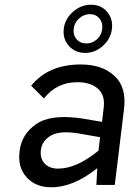

<svg xmlns="http://www.w3.org/2000/svg" viewBox="-20 -783 577 813"><path d="M341 -559Q298 -559 271.5 -589Q245 -619 250 -661Q255 -703 289 -733Q323 -763 366 -763Q408 -763 433.5 -733Q459 -703 454 -661Q449 -619 416 -589Q383 -559 341 -559ZM292 -661Q289 -634 304.5 -616.5Q320 -599 345.5 -599Q371 -599 390.5 -616.5Q410 -634 413 -661Q416 -687 401 -705Q386 -723 360.5 -723Q335 -723 315 -705Q295 -687 292 -661ZM322 -510Q413 -510 465 -461.5Q517 -413 505 -320L466 0H388L392 -71Q291 10 197 10Q130 10 92 -33Q54 -76 63 -143Q67 -178 84 -206.5Q101 -235 132.5 -257Q164 -279 211 -285Q258 -291 323 -282L412 -267L419 -326Q426 -380 394.5 -407.5Q363 -435 308 -435Q220 -435 166 -366L112 -420Q185 -510 322 -510ZM153 -147Q149 -112 169 -90.5Q189 -69 226 -69Q304 -69 397 -145L404 -202L324 -216Q239 -232 198.5 -210.5Q158 -189 153 -147Z"/></svg>

Font: Orkney
Style: Italic
Weight: 400
Italic angle: -7°
Designer: Samuel Oakes and Alfredo Marco Pradil
Foundry: Alfredo Marco Pradil
Version: 1.0; ttfautohint (v1.5)